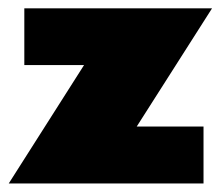

<svg xmlns="http://www.w3.org/2000/svg" viewBox="-30 -430 518 450"><path d="M27 -410.5H467L290.5 -133.5H447V0H-9.5L167 -277.5H27Z"/></svg>

Font: League Spartan Black
Style: Regular
Weight: 900
Foundry: The League of Moveable Type
Version: Version 2.002